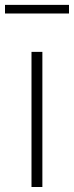

<svg xmlns="http://www.w3.org/2000/svg" viewBox="-56 -748 296 768"><path d="M70 0V-540.5H113.5V0ZM-36 -694V-728.5H220V-694Z"/></svg>

Font: Encode Sans Condensed Condensed ExtraLight
Style: Regular
Weight: 200
Width: 3
Designer: Multiple Designers
Foundry: Impallari Type
Version: Version 3.000; ttfautohint (v1.8.3) -l 8 -r 50 -G 200 -x 14 